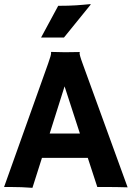

<svg xmlns="http://www.w3.org/2000/svg" viewBox="-25 -901 635 925"><path d="M-5.4 0H33.2C59.1 0 96.2 1 131.3 3.9L177.2 -140.6H397.9L443.8 0H508.3C514.2 0 563.5 0.5 589.8 1.5L373 -594.7C361.3 -626.5 358.4 -639.2 358.4 -645.5C358.4 -647 358.9 -648.4 359.4 -649.4L358.9 -650.4C332 -649.9 307.1 -649.4 288.6 -649.4C269.5 -649.4 249 -649.9 221.2 -650.9L220.7 -649.9C221.2 -648.4 221.2 -647 221.2 -646C221.2 -638.7 218.3 -626.5 207 -595.2ZM214.4 -257.8 286.1 -484.9 359.9 -257.8ZM172.9 -720.2H283.2L411.1 -877.9L411.6 -881.3C359.9 -876.5 328.1 -873 255.4 -873Z"/></svg>

Font: HammersmithOne
Style: Regular
Weight: 400
Designer: Nicole Fally
Foundry: Nicole Fally
Version: Version 1.003